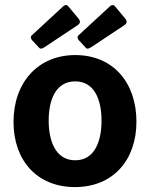

<svg xmlns="http://www.w3.org/2000/svg" viewBox="-20 -751 611 781"><path d="M258 -725C253 -732 246 -732 239 -727L109 -607C104 -603 104 -594 111 -587L136 -560C144 -550 149 -552 161 -559L295 -648C309 -657 307 -667 298 -677ZM448 -725C443 -732 435 -732 429 -727L299 -607C294 -603 294 -594 301 -587L326 -560C333 -550 339 -552 351 -559L485 -648C499 -657 497 -667 488 -677ZM285 10C440 10 535 -100 535 -256C535 -413 442 -527 286 -527C136 -527 35 -417 35 -255C35 -99 130 10 285 10ZM286 -99C205 -99 178 -180 178 -260C178 -342 205 -420 286 -420C366 -420 393 -342 393 -260C393 -180 367 -99 286 -99Z"/></svg>

Font: United Sans
Style: Bold
Weight: 700
Designer: Pablo Impallari, Rodrigo Fuenzalida (Modified by Dan O. Williams)
Version: Version 1.000;PS 001.000;hotconv 1.0.88;makeotf.lib2.5.64775